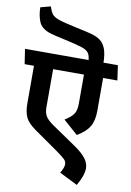

<svg xmlns="http://www.w3.org/2000/svg" viewBox="-143 -1090 926 1354"><g transform="rotate(10 320.0 -413.0)"><path d="M420.9 -375V-584H200.2V-310.1Q200.2 -274.9 213.6 -250Q227.1 -225.1 269 -195.8L442.9 -77.1Q497.1 -40 523.4 -6.1Q549.8 27.8 549.8 65.9Q549.8 115.7 505.9 190.9L376 126Q399.9 86.9 399.9 62Q399.9 42 385 27.6Q370.1 13.2 330.1 -16.1L152.8 -140.1Q97.7 -179.2 80.3 -217Q63 -254.9 63 -315.9V-584H-3.9L-20 -690.9H435.1Q432.1 -727.1 417.5 -744.1Q402.8 -761.2 370.1 -772Q333 -784.2 242.2 -804.2Q159.2 -821.3 127 -833Q70.8 -854 53.5 -897.5Q36.1 -940.9 35.2 -998L107.9 -1017.1Q120.1 -978 134 -961.9Q147.9 -945.8 180.2 -934.1Q213.4 -921.9 312 -900.9Q390.1 -884.8 420.9 -876Q461.9 -864.7 487.5 -845.5Q513.2 -826.2 527.1 -789.1Q541 -752 542 -690.9H645L660.2 -584H558.1V-347.2Q558.1 -278.3 532.5 -235.1Q506.8 -191.9 444.8 -155.8L340.8 -248Q388.2 -276.9 404.5 -303Q420.9 -329.1 420.9 -375Z"/></g></svg>

Font: Kadwa
Style: Bold
Weight: 700
Designer: Sol Matas
Foundry: Sol Matas
Version: Version 1.001;PS 001.000;hotconv 1.0.70;makeotf.lib2.5.58329